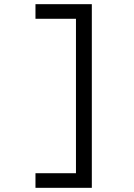

<svg xmlns="http://www.w3.org/2000/svg" viewBox="-20 -790 640 920"><path d="M420 110V-770H150V-700H344V40H150V110Z"/></svg>

Font: M PLUS Code Latin 60
Style: Regular
Weight: 400
Width: 7
Monospace: yes
Designer: Coji Morishita
Foundry: UNDERFOREST DESIGN
Version: Version 1.005; ttfautohint (v1.8.3)